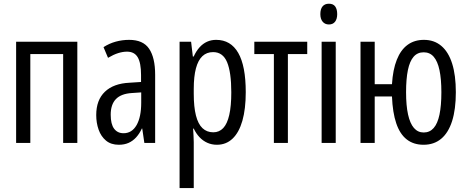

<svg xmlns="http://www.w3.org/2000/svg" viewBox="-20 -757 2477 1017"><path d="M389.6 -536.1V0H314.5V-470.7H140.6V0H65.4V-536.1Z M664.1 -545.9Q738.3 -545.9 770 -498.5Q801.8 -451.2 801.8 -361.3V0H744.6L733.4 -76.2H731.4Q718.8 -48.8 701.2 -29.5Q683.6 -10.3 661.1 -0.2Q638.7 9.8 609.4 9.8Q567.9 9.8 541.5 -12.2Q515.1 -34.2 502.4 -70.1Q489.7 -106 489.7 -147.5Q489.7 -227.1 535.6 -271Q581.5 -314.9 666 -318.8L727.1 -322.8V-359.4Q727.1 -423.8 709.5 -453.6Q691.9 -483.4 652.8 -483.4Q630.4 -483.4 605.7 -475.6Q581.1 -467.8 552.2 -450.7L528.3 -507.3Q558.6 -526.9 593 -536.4Q627.4 -545.9 664.1 -545.9ZM728 -267.6 678.2 -264.2Q621.6 -260.7 594 -232.2Q566.4 -203.6 566.4 -149.4Q566.4 -99.1 584.5 -75.2Q602.5 -51.3 634.3 -51.3Q678.7 -51.3 703.4 -94.2Q728 -137.2 728 -212.9Z M1125 -545.9Q1202.1 -545.9 1241.9 -476.8Q1281.7 -407.7 1281.7 -269Q1281.7 -179.7 1263.9 -117.4Q1246.1 -55.2 1211.9 -22.7Q1177.7 9.8 1128.9 9.8Q1101.6 9.8 1078.1 -0.7Q1054.7 -11.2 1036.6 -30.5Q1018.6 -49.8 1006.3 -75.7H1002.9Q1003.9 -56.2 1005.1 -38.1Q1006.3 -20 1006.3 -3.9V239.3H931.2V-536.1H992.2L1001.5 -457.5H1005.9Q1019.5 -487.3 1037.4 -506.8Q1055.2 -526.4 1077.1 -536.1Q1099.1 -545.9 1125 -545.9ZM1108.9 -481Q1074.7 -481 1052 -459.5Q1029.3 -438 1017.8 -394.8Q1006.3 -351.6 1006.3 -286.1V-260.3Q1006.3 -190.9 1017.8 -145.5Q1029.3 -100.1 1052.5 -78.1Q1075.7 -56.2 1109.9 -56.2Q1141.1 -56.2 1162.4 -78.6Q1183.6 -101.1 1194.3 -147.9Q1205.1 -194.8 1205.1 -268.1Q1205.1 -374 1182.9 -427.5Q1160.6 -481 1108.9 -481Z M1607.4 -470.7H1504.9V0H1430.7V-470.7H1327.1V-536.1H1607.4Z M1758.3 -536.1V0H1683.6V-536.1ZM1722.2 -737.3Q1745.1 -737.3 1755.6 -722.7Q1766.1 -708 1766.1 -682.1Q1766.1 -656.7 1754.9 -642.1Q1743.7 -627.4 1722.2 -627.4Q1701.2 -627.4 1689 -642.1Q1676.8 -656.7 1676.8 -682.1Q1676.8 -709 1688.5 -723.1Q1700.2 -737.3 1722.2 -737.3Z M2394.5 -268.6Q2394.5 -178.2 2374.8 -116Q2355 -53.7 2316.9 -22Q2278.8 9.8 2223.6 9.8Q2170.4 9.8 2134.3 -18.6Q2098.1 -46.9 2078.9 -103.8Q2059.6 -160.6 2056.2 -246.1H1964.8V0H1889.6V-536.1H1964.8V-311H2056.2Q2061 -388.2 2081.8 -440.4Q2102.5 -492.7 2138.7 -519.3Q2174.8 -545.9 2225.6 -545.9Q2279.8 -545.9 2317.6 -513.9Q2355.5 -481.9 2375 -420.2Q2394.5 -358.4 2394.5 -268.6ZM2130.9 -268.6Q2130.9 -197.8 2141.4 -150.4Q2151.9 -103 2172.6 -79.1Q2193.4 -55.2 2224.1 -55.2Q2256.3 -55.2 2277.1 -78.9Q2297.9 -102.5 2307.9 -149.9Q2317.9 -197.3 2317.9 -268.6Q2317.9 -338.4 2307.9 -385.5Q2297.9 -432.6 2277.3 -456.3Q2256.8 -480 2224.1 -480Q2191.4 -480 2170.9 -456.5Q2150.4 -433.1 2140.6 -386Q2130.9 -338.9 2130.9 -268.6Z"/></svg>

Font: Open Sans Condensed
Style: Regular
Weight: 400
Width: 3
Designer: Monotype Design Team
Foundry: Monotype Imaging Inc.
Version: Version 3.000